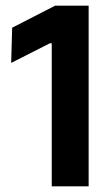

<svg xmlns="http://www.w3.org/2000/svg" viewBox="-20 -659 396 679"><path d="M163 0V-506H156.5L19.5 -436.5L23 -561L175 -639H293.5V0Z"/></svg>

Font: Anek Odia SemiBold
Style: Regular
Weight: 600
Version: Version 1.003